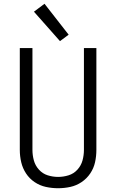

<svg xmlns="http://www.w3.org/2000/svg" viewBox="-20 -990 616 1018"><path d="M288 8Q321 8 353 1Q385 -6 412.5 -24.5Q440 -43 458.5 -70.5Q477 -98 484 -130Q491 -162 491 -195V-735H425V-195Q425 -167 417.5 -139.5Q410 -112 390.5 -90.5Q371 -69 343.5 -60.5Q316 -52 288 -52Q260 -52 233 -60.5Q206 -69 186.5 -90.5Q167 -112 159.5 -139.5Q152 -167 152 -195V-735H85V-195Q85 -162 92.5 -130Q100 -98 118 -70.5Q136 -43 163.5 -24.5Q191 -6 223 1Q255 8 288 8ZM298 -772 344 -806 216 -970 160 -928Z"/></svg>

Font: Iosevka Sparkle Light
Style: Regular
Weight: 300
Designer: Belleve Invis
Foundry: Belleve Invis
Version: Version 4.5.0; ttfautohint (v1.8.3)